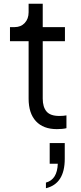

<svg xmlns="http://www.w3.org/2000/svg" viewBox="-20 -680 428 1020"><path d="M132 -156V-461H33V-536H58Q91 -536 111.5 -558Q132 -580 132 -615V-660H207V-536H325V-461H207V-156Q207 -112 227 -88Q247 -64 295 -64Q317 -64 333 -67V1Q313 6 282 6Q210 6 171 -36Q132 -78 132 -156ZM287 190H244V80H324V164Q324 296 224 320V290Q284 274 287 190Z"/></svg>

Font: Evergrow Sans 
Style: Regular
Weight: 400
Foundry: 10Web
Version: Version 1.000